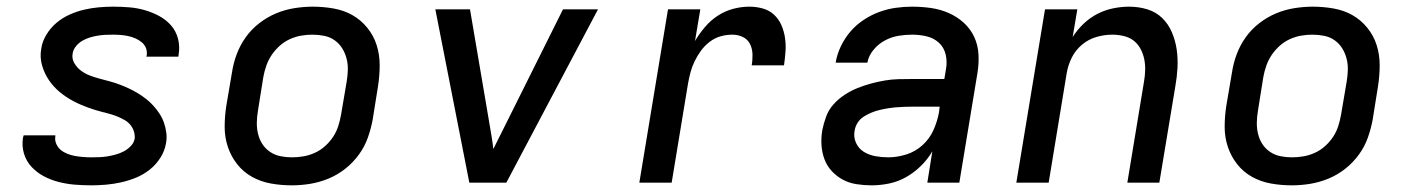

<svg xmlns="http://www.w3.org/2000/svg" viewBox="-20 -548 4240 576"><path d="M254 8Q229 8 204.5 6Q180 4 156.5 -2Q133 -8 112 -19Q91 -30 75 -47Q59 -64 52 -87Q45 -110 49 -135Q50 -137 50 -138.5Q50 -140 51 -142H146Q146 -141 146 -140.5Q146 -140 146 -139Q144 -127 149 -116Q154 -105 162.5 -98Q171 -91 182.5 -86.5Q194 -82 205.5 -80Q217 -78 229.5 -77Q242 -76 254 -76Q266 -76 278.5 -76.5Q291 -77 303 -79Q315 -81 327.5 -84.5Q340 -88 351.5 -94Q363 -100 372.5 -110Q382 -120 384 -132Q385 -144 381.5 -154.5Q378 -165 371 -173.5Q364 -182 354.5 -187.5Q345 -193 334.5 -197.5Q324 -202 313.5 -205Q303 -208 292 -211H291Q267 -217 243.5 -225.5Q220 -234 198.5 -245.5Q177 -257 158.5 -272.5Q140 -288 126.5 -308Q113 -328 106 -352.5Q99 -377 104 -403Q107 -424 119.5 -444.5Q132 -465 150 -480Q168 -495 189.5 -504.5Q211 -514 232.5 -519Q254 -524 276 -526Q298 -528 320 -528Q344 -528 368 -526Q392 -524 414.5 -517.5Q437 -511 457.5 -500Q478 -489 493 -472Q508 -455 514 -432Q520 -409 516 -385Q516 -383 515.5 -381.5Q515 -380 515 -378H419Q419 -379 419.5 -379.5Q420 -380 420 -381Q422 -393 418 -403.5Q414 -414 405.5 -421Q397 -428 387 -432.5Q377 -437 366 -439.5Q355 -442 343 -443Q331 -444 320 -444Q308 -444 296.5 -443.5Q285 -443 273 -441Q261 -439 249.5 -435.5Q238 -432 227.5 -426Q217 -420 208.5 -410Q200 -400 198 -388Q195 -372 203 -358.5Q211 -345 223 -336Q235 -327 249.5 -321.5Q264 -316 279 -312Q294 -308 309 -304Q324 -300 338.5 -294.5Q353 -289 367 -282.5Q381 -276 394 -268Q407 -260 418.5 -251Q430 -242 440 -231Q450 -220 458.5 -207Q467 -194 472 -179.5Q477 -165 479 -149.5Q481 -134 478 -118Q474 -95 461 -74.5Q448 -54 429 -39Q410 -24 388 -15Q366 -6 343.5 -1Q321 4 298.5 6Q276 8 254 8Z M855 8Q823 8 792.5 2.5Q762 -3 736 -17.5Q710 -32 691.5 -55.5Q673 -79 663.5 -107.5Q654 -136 654 -167.5Q654 -199 659 -231L676 -331Q680 -358 690 -385Q700 -412 717 -436Q734 -460 758 -478.5Q782 -497 808.5 -508Q835 -519 863 -523.5Q891 -528 918 -528Q950 -528 981 -522.5Q1012 -517 1037.5 -502.5Q1063 -488 1082 -464.5Q1101 -441 1110 -412.5Q1119 -384 1119 -352.5Q1119 -321 1114 -289L1098 -189Q1093 -162 1083.5 -135Q1074 -108 1056.5 -84Q1039 -60 1015.5 -41.5Q992 -23 965 -12Q938 -1 910.5 3.5Q883 8 855 8ZM856 -76Q873 -76 890.5 -79Q908 -82 924.5 -89.5Q941 -97 955 -109.5Q969 -122 979 -137Q989 -152 994.5 -169Q1000 -186 1003 -203L1020 -303Q1023 -321 1023.5 -338.5Q1024 -356 1019.5 -373Q1015 -390 1006 -404Q997 -418 983.5 -427.5Q970 -437 952.5 -440.5Q935 -444 917 -444Q900 -444 883 -441Q866 -438 849.5 -430.5Q833 -423 819 -410.5Q805 -398 795 -383Q785 -368 779 -351Q773 -334 770 -317L754 -217Q751 -199 750.5 -181.5Q750 -164 754 -147Q758 -130 767 -116Q776 -102 790 -92.5Q804 -83 821 -79.5Q838 -76 856 -76Z M1388 0 1286 -520H1390L1449 -173Q1452 -155 1455 -137Q1458 -119 1460 -101Q1469 -119 1478 -137Q1487 -155 1496 -173L1669 -520H1774L1499 0Z M1898 0 1984 -520H2081L2065 -425Q2078 -447 2095 -467Q2112 -487 2133.5 -501Q2155 -515 2179.5 -521.5Q2204 -528 2228 -528Q2249 -528 2268.5 -522.5Q2288 -517 2302 -504Q2316 -491 2324 -473Q2332 -455 2335 -434.5Q2338 -414 2336.5 -393.5Q2335 -373 2332 -352H2235Q2238 -368 2237.5 -385Q2237 -402 2230 -416Q2223 -430 2208.5 -437Q2194 -444 2177 -444Q2159 -444 2141.5 -439Q2124 -434 2109 -422.5Q2094 -411 2083 -396Q2072 -381 2064 -364.5Q2056 -348 2051.5 -331Q2047 -314 2044 -297L1995 0Z M2595 8Q2595 8 2595 8Q2595 8 2595 8H2594Q2572 8 2549.5 4.5Q2527 1 2508.5 -9Q2490 -19 2475.5 -34.5Q2461 -50 2453.5 -70Q2446 -90 2444.5 -112.5Q2443 -135 2447 -158Q2451 -178 2458.5 -198.5Q2466 -219 2481 -235.5Q2496 -252 2514.5 -264Q2533 -276 2553 -284Q2573 -292 2593.5 -297.5Q2614 -303 2634.5 -306.5Q2655 -310 2675.5 -310.5Q2696 -311 2717 -311H2813L2818 -341Q2822 -363 2817 -384.5Q2812 -406 2796.5 -420Q2781 -434 2760 -439Q2739 -444 2716 -444Q2696 -444 2675 -440.5Q2654 -437 2634.5 -426.5Q2615 -416 2600.5 -398.5Q2586 -381 2582 -360H2487Q2491 -385 2502.5 -409Q2514 -433 2531 -453Q2548 -473 2570.5 -488Q2593 -503 2617.5 -512Q2642 -521 2667 -524.5Q2692 -528 2716 -528Q2745 -528 2773 -524Q2801 -520 2826 -509Q2851 -498 2871 -480Q2891 -462 2902.5 -437.5Q2914 -413 2915.5 -384.5Q2917 -356 2912 -327L2858 0H2762L2777 -94Q2763 -70 2742.5 -50Q2722 -30 2698 -16.5Q2674 -3 2647.5 2.5Q2621 8 2595 8ZM2645 -76Q2671 -76 2698.5 -84.5Q2726 -93 2747.5 -112.5Q2769 -132 2780.5 -158Q2792 -184 2797 -211L2799 -228H2717Q2705 -228 2692.5 -227.5Q2680 -227 2668 -226Q2656 -225 2643.5 -223Q2631 -221 2618.5 -218Q2606 -215 2594 -210Q2582 -205 2571 -198Q2560 -191 2553 -180Q2546 -169 2544 -157Q2540 -137 2548 -119.5Q2556 -102 2571.5 -92.5Q2587 -83 2606 -79.5Q2625 -76 2645 -76Z M3029 0 3115 -520H3212L3198 -437Q3212 -459 3231 -477Q3250 -495 3272.5 -506.5Q3295 -518 3319.5 -523Q3344 -528 3367 -528Q3396 -528 3422 -520Q3448 -512 3466.5 -494Q3485 -476 3495.5 -451.5Q3506 -427 3510 -400Q3514 -373 3512.5 -345Q3511 -317 3506 -289L3458 0H3362L3412 -303Q3415 -320 3415.5 -337.5Q3416 -355 3412.5 -371.5Q3409 -388 3401 -402.5Q3393 -417 3380.5 -426.5Q3368 -436 3351 -440Q3334 -444 3317 -444Q3293 -444 3269 -437Q3245 -430 3225.5 -413.5Q3206 -397 3195 -374.5Q3184 -352 3180 -328L3126 0Z M3855 8Q3823 8 3792.5 2.5Q3762 -3 3736 -17.5Q3710 -32 3691.5 -55.5Q3673 -79 3663.5 -107.5Q3654 -136 3654 -167.5Q3654 -199 3659 -231L3676 -331Q3680 -358 3690 -385Q3700 -412 3717 -436Q3734 -460 3758 -478.5Q3782 -497 3808.5 -508Q3835 -519 3863 -523.5Q3891 -528 3918 -528Q3950 -528 3981 -522.5Q4012 -517 4037.5 -502.5Q4063 -488 4082 -464.5Q4101 -441 4110 -412.5Q4119 -384 4119 -352.5Q4119 -321 4114 -289L4098 -189Q4093 -162 4083.5 -135Q4074 -108 4056.5 -84Q4039 -60 4015.5 -41.5Q3992 -23 3965 -12Q3938 -1 3910.5 3.5Q3883 8 3855 8ZM3856 -76Q3873 -76 3890.5 -79Q3908 -82 3924.5 -89.5Q3941 -97 3955 -109.5Q3969 -122 3979 -137Q3989 -152 3994.5 -169Q4000 -186 4003 -203L4020 -303Q4023 -321 4023.5 -338.5Q4024 -356 4019.5 -373Q4015 -390 4006 -404Q3997 -418 3983.5 -427.5Q3970 -437 3952.5 -440.5Q3935 -444 3917 -444Q3900 -444 3883 -441Q3866 -438 3849.5 -430.5Q3833 -423 3819 -410.5Q3805 -398 3795 -383Q3785 -368 3779 -351Q3773 -334 3770 -317L3754 -217Q3751 -199 3750.5 -181.5Q3750 -164 3754 -147Q3758 -130 3767 -116Q3776 -102 3790 -92.5Q3804 -83 3821 -79.5Q3838 -76 3856 -76Z"/></svg>

Font: Iosevka SS04 Md Ex Obl
Style: Regular
Weight: 500
Width: 7
Italic angle: -9°
Monospace: yes
Designer: Belleve Invis
Foundry: Belleve Invis
Version: Version 19.0.0; ttfautohint (v1.8.4)